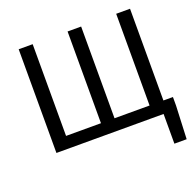

<svg xmlns="http://www.w3.org/2000/svg" viewBox="-155 -882 1274 1251"><g transform="rotate(-20 482.5 -256.5)"><path d="M845 0H102V-719H199V-83H441V-719H535V-83H778V-719H874V-83H940V-24L930 206H845Z"/></g></svg>

Font: Nebula Sans Medium
Style: Regular
Weight: 500
Designer: Paul D. Hunt for Adobe (as Source Sans)
Foundry: Nebula Entertainment & Broadcasting LLC
Version: Version 1.010